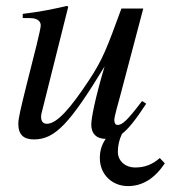

<svg xmlns="http://www.w3.org/2000/svg" viewBox="-20 -461 578 650"><path d="M338 9C324 29 318 50 318 74C318 131 361 169 413 169C462 169 503 144 538 92L521 74C496 96 470 106 438 106C403 106 379 83 379 53C379 33 383 13 393 -8C415 -25 439 -55 475 -110L461 -119C410 -52 394 -38 378 -38C371 -38 367 -44 367 -55C367 -67 381 -114 386 -133L465 -432H391C342 -298 328 -260 281 -189C219 -95 173 -42 139 -42C124 -42 119 -52 119 -67C119 -71 121 -80 122 -83L211 -438L207 -441C150 -428 114 -421 57 -414V-400C95 -400 98 -399 107 -394C113 -391 118 -383 118 -376C118 -368 112 -342 104 -309L69 -170C51 -97 42 -61 42 -42C42 -5 60 11 95 11C166 11 216 -42 334 -236C302 -128 289 -61 289 -39C289 -8 307 9 337 9Z"/></svg>

Font: XITS
Style: Italic
Weight: 400
Italic angle: -16.33°
Designer: MicroPress Inc., with final additions and corrections provided by Coen Hoffman, Elsevier (retired)
Version: Version 1.302